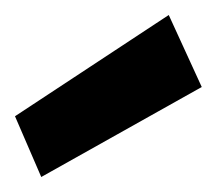

<svg xmlns="http://www.w3.org/2000/svg" viewBox="-20 -796 289 256"><path d="M35 -560 0 -641 205 -776 249 -680Z"/></svg>

Font: DM Sans 11pt ExtraBold
Style: Regular
Weight: 800
Version: Version 4.004;gftools[0.9.30]